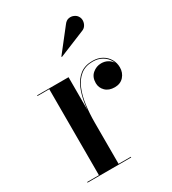

<svg xmlns="http://www.w3.org/2000/svg" viewBox="-171 -784 784 876"><g transform="rotate(-30 221.0 -346.5)"><path d="M192 -221.5Q192 -269.5 198 -314Q204 -358.5 218.8 -393.8Q233.5 -429 259.5 -449.5Q285.5 -470 325.5 -470Q355 -470 376.2 -457.8Q397.5 -445.5 409 -425.5Q420.5 -405.5 420.5 -382Q420.5 -354 403 -334.2Q385.5 -314.5 355.5 -314.5Q324.5 -314.5 306.8 -332Q289 -349.5 289 -374.5Q289 -406 309.2 -423.2Q329.5 -440.5 355 -440.5Q373.5 -440.5 388.2 -432.5Q403 -424.5 411.5 -411.2Q420 -398 420 -382H416.5Q416.5 -404.5 405.5 -423.5Q394.5 -442.5 374 -454.5Q353.5 -466.5 325 -466.5Q286.5 -466.5 261 -446Q235.5 -425.5 221 -390.5Q206.5 -355.5 200.8 -311.8Q195 -268 195 -221.5ZM195 -460V-3.5H259.5V0H29.5V-3.5H91.5V-456.5H29.5V-460ZM215 -555 213.5 -557.5 305.5 -675Q316.5 -690 330.5 -692.5Q344.5 -695 357 -689.2Q369.5 -683.5 375 -673.5Q381.5 -663.5 380.8 -650.5Q380 -637.5 373 -626.8Q366 -616 353 -611.5Z"/></g></svg>

Font: Bodoni Moda 48pt Medium
Style: Regular
Weight: 500
Designer: Owen Earl
Foundry: indestructible type
Version: Version 2.005